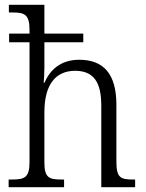

<svg xmlns="http://www.w3.org/2000/svg" viewBox="-20 -780 609 800"><path d="M16 0H247V-32H238C186 -32 165 -38 165 -102V-313C165 -425 210 -485 293 -485C372 -485 402 -435 402 -340V0H543V-32H535C483 -32 465 -39 465 -105V-343C465 -474 410 -531 310 -531C232 -531 188 -488 165 -435H162C163 -443 165 -474 165 -499V-604H327V-640H165V-760H17V-728H32C81 -728 103 -721 103 -656V-640H18V-604H103V-105C103 -39 82 -32 28 -32H16Z"/></svg>

Font: Noto Serif Thai SemiCondensed Light
Style: Regular
Weight: 300
Width: 4
Designer: Monotype Design Team
Foundry: Monotype Imaging Inc.
Version: Version 2.002